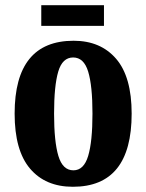

<svg xmlns="http://www.w3.org/2000/svg" viewBox="-20 -705 560 735"><path d="M259 10Q154 10 95 -59.5Q36 -129 36 -270Q36 -549 262 -549Q365 -549 424.5 -480Q484 -411 484 -270Q484 10 259 10ZM261 -53Q301 -53 317.5 -108Q334 -163 334 -270Q334 -377 317.5 -431Q301 -485 260 -485Q219 -485 203 -431Q187 -377 187 -270Q187 -163 203.5 -108Q220 -53 261 -53ZM138 -606V-685H378V-606Z"/></svg>

Font: Noto Serif Khmer ExtraCondensed ExtraBold
Style: Regular
Weight: 800
Width: 2
Designer: Danh Hong and the Monotype Design Team
Foundry: Monotype Imaging Inc.
Version: Version 2.004; ttfautohint (v1.8.4.7-5d5b)